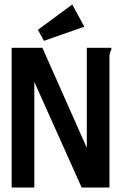

<svg xmlns="http://www.w3.org/2000/svg" viewBox="-20 -836 540 856"><path d="M468 -588C470 -608 477 -613 477 -618C477 -620 477 -621 475 -623H367V-177L169 -623H32V0H133V-471L344 0H468ZM302 -816 149 -703 176 -654 356 -717Z"/></svg>

Font: Inconsolata
Style: Bold
Weight: 700
Monospace: yes
Designer: Raph Levien, Kirill Tkachev(cyreal.org)
Foundry: Raph Levien, Kirill Tkachev(cyreal.org)
Version: Version 1.014